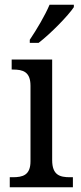

<svg xmlns="http://www.w3.org/2000/svg" viewBox="-20 -786 338 806"><path d="M105 -619V-606H142C193 -645 267 -721 290 -756V-766H188C169 -721 134 -662 105 -619ZM21 0H286V-42H274C231 -42 199 -51 199 -114V-536H29V-494H35C76 -494 108 -485 108 -426V-109C108 -50 75 -42 33 -42H21Z"/></svg>

Font: Noto Serif Thai SemiCondensed
Style: Regular
Weight: 400
Width: 4
Designer: Monotype Design Team
Foundry: Monotype Imaging Inc.
Version: Version 2.002